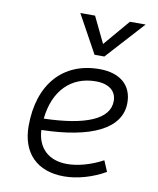

<svg xmlns="http://www.w3.org/2000/svg" viewBox="-87 -844 760 922"><g transform="rotate(10 293.0 -383.0)"><path d="M292 -51.3C202.6 -51.3 147 -103 142.6 -190.9C384.3 -196.3 526.9 -263.7 526.9 -390.6C526.9 -476.6 467.8 -527.3 367.7 -527.3C189 -527.3 79.1 -402.3 79.1 -199.7C79.1 -67.9 156.2 9.8 287.6 9.8C352.1 9.8 426.3 -11.2 488.3 -47.4L465.8 -100.1C409.2 -69.3 345.2 -51.3 292 -51.3ZM144.5 -246.6C158.7 -383.8 238.8 -466.3 360.4 -466.3C424.3 -466.3 460.9 -436.5 460.9 -387.7C460.9 -298.8 347.2 -252 144.5 -246.6ZM331.5 -590.8H379.4L547.9 -776.4H471.2L362.8 -648.9L301.3 -776.4H229.5Z"/></g></svg>

Font: Cascadia Code NF Light
Style: Italic
Weight: 300
Italic angle: -10°
Monospace: yes
Designer: Aaron Bell
Foundry: Saja Typeworks
Version: Version 2404.023